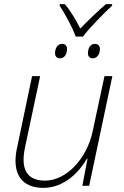

<svg xmlns="http://www.w3.org/2000/svg" viewBox="-20 -898 598 928"><path d="M346 -721H381C412 -763 480 -832 522 -871V-878H492C452 -844 405 -798 368 -760C349 -798 322 -844 294 -878H269L268 -871C295 -830 331 -764 346 -721ZM270 -616C293 -616 304 -639 304 -661C304 -675 297 -686 280 -686C256 -686 246 -661 246 -641C246 -626 255 -616 270 -616ZM428 -616C451 -616 463 -639 463 -661C463 -675 455 -686 439 -686C414 -686 405 -661 405 -641C405 -626 413 -616 428 -616ZM190 10C293 10 366 -71 400 -131H403L378 0H411L523 -530H485L428 -264C400 -130 300 -25 198 -25C131 -25 94 -57 94 -126C94 -143 96 -163 101 -186L174 -530H135L64 -191C58 -166 55 -142 55 -121C55 -35 104 10 190 10Z"/></svg>

Font: Noto Sans ExtraLight
Style: Italic
Weight: 200
Italic angle: -12°
Designer: Monotype Design Team
Foundry: Monotype Imaging Inc.
Version: Version 2.013